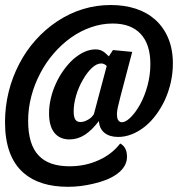

<svg xmlns="http://www.w3.org/2000/svg" viewBox="-29 -632 738 754"><path d="M64 47.4Q-9.3 -16.1 -9.3 -152.3Q-9.3 -213.4 5.1 -271.5Q19.5 -329.6 46.9 -381.8Q73.2 -432.6 111.3 -475.1Q149.4 -517.6 195.8 -548.3Q293 -612.3 406.2 -612.3Q459.5 -612.3 503.9 -597.9Q548.3 -583.5 580.6 -554.7Q613.8 -524.9 631.8 -481.7Q649.9 -438.5 649.9 -382.8Q649.9 -309.6 619.1 -240.7Q604.5 -209 584.5 -181.9Q564.5 -154.8 540.5 -135.3Q516.1 -115.7 489.3 -105Q462.4 -94.2 435.1 -94.2Q401.4 -94.2 381.3 -110.4Q361.3 -126.5 359.4 -156.7Q332 -120.6 304 -102.5Q275.9 -84.5 244.1 -84.5Q205.6 -84.5 184.6 -110.6Q163.6 -136.7 163.6 -187Q163.6 -215.8 170.7 -246.1Q177.7 -276.4 190.9 -304.7Q203.6 -332.5 221.2 -356.9Q238.8 -381.3 258.8 -399.4Q303.2 -438 345.7 -438Q361.3 -438 372.6 -431.9Q383.8 -425.8 398.4 -410.6L414.6 -435.5L490.2 -428.2L443.8 -252Q437 -225.6 433.6 -210.2Q430.2 -194.8 430.2 -183.1Q430.2 -169.9 434.1 -162.1Q439.5 -151.9 449.7 -151.9Q464.4 -151.9 483.6 -170.7Q502.9 -189.5 520.5 -220.7Q539.1 -254.4 550.3 -295.9Q561.5 -337.4 561.5 -380.4Q561.5 -458 523.4 -498.8Q485.4 -539.6 413.6 -539.6Q370.6 -539.6 328.9 -525.1Q287.1 -510.7 250 -484.4Q212.9 -458 181.9 -422.1Q150.9 -386.2 128.9 -343.8Q106 -300.3 93.8 -253.2Q81.5 -206.1 81.5 -158.2Q81.5 -64.5 122.6 -21.5Q162.1 21 244.1 21Q306.2 21 358.4 -2.9Q410.2 -25.9 442.9 -68.4Q455.1 -62.5 462.4 -49.6Q469.7 -36.6 469.7 -16.1Q469.7 22.9 429.7 51.8Q396 76.2 337.9 89.4Q287.6 101.6 238.3 101.6Q126.5 101.6 64 47.4ZM316.9 -162.1Q332 -170.4 339.8 -184.1L390.1 -373Q379.9 -382.8 368.7 -382.8Q350.6 -382.8 331.8 -365.2Q313 -347.7 296.4 -318.4Q279.8 -290 270 -257.1Q260.3 -224.1 260.3 -194.8Q260.3 -172.9 266.6 -162.8Q272.9 -152.8 287.1 -152.8Q301.3 -152.8 316.9 -162.1Z"/></svg>

Font: Pattaya
Style: Regular
Weight: 400
Designer: Pablo Impallari / Thai characters Designed by Thanarat Vachiruckul and Suppakit Chalermlarp
Foundry: Pablo Impallari
Version: Version 2.000